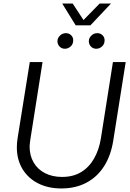

<svg xmlns="http://www.w3.org/2000/svg" viewBox="-20 -1050 736 1083"><path d="M326 13Q252 13 195.5 -15.5Q139 -44 107 -96.5Q75 -149 75 -219Q75 -231 76 -243.5Q77 -256 79 -269L148 -700H220L151 -262Q150 -252 148.5 -242.5Q147 -233 147 -224Q147 -172 170 -133Q193 -94 234.5 -73Q276 -52 330 -52Q393 -52 438 -79.5Q483 -107 511 -156.5Q539 -206 549 -269L617 -700H689L619 -258Q606 -174 567.5 -113Q529 -52 467.5 -19.5Q406 13 326 13ZM523 -775Q505 -775 493 -787.5Q481 -800 481 -818Q481 -835 495 -849Q509 -863 529 -863Q546 -863 558 -851.5Q570 -840 570 -823Q570 -801 555.5 -788Q541 -775 523 -775ZM346 -775Q328 -775 316 -787.5Q304 -800 304 -818Q304 -835 318 -849Q332 -863 352 -863Q369 -863 381 -851.5Q393 -840 393 -823Q393 -801 378.5 -788Q364 -775 346 -775ZM407 -907 331 -1030H390L451 -937L542 -1030H606L490 -907Z"/></svg>

Font: MuseoModerno Thin Light
Style: Italic
Weight: 300
Italic angle: -9°
Version: Version 1.003